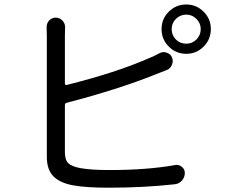

<svg xmlns="http://www.w3.org/2000/svg" viewBox="-20 -830 1040 871"><path d="M281.2 -363.3Q274.4 -361.3 274.4 -353.5V-140.6Q274.4 -104.5 289.6 -89.8Q304.7 -75.2 343.8 -67.4Q393.6 -58.6 475.6 -58.6Q647.5 -58.6 773.4 -81.1Q777.3 -82 781.2 -82Q793.9 -82 804.7 -73.2Q818.4 -62.5 818.4 -45.9Q818.4 -25.4 805.2 -10.7Q792 3.9 772.5 5.9Q632.8 21.5 471.7 21.5Q370.1 21.5 311.5 10.7Q252 0 222.2 -30.3Q192.4 -60.5 192.4 -119.1V-668.9L191.4 -706.1Q191.4 -723.6 202.1 -736.3Q214.8 -750 232.4 -750Q251 -750 263.7 -736.3Q275.4 -723.6 275.4 -706.1L274.4 -668.9V-450.2Q274.4 -447.3 276.4 -445.8Q278.3 -444.3 281.2 -444.3Q504.9 -500 654.3 -565.4Q679.7 -575.2 704.1 -588.9Q712.9 -593.8 722.7 -593.8Q729.5 -593.8 736.3 -590.8Q752.9 -585.9 759.8 -570.3Q763.7 -561.5 763.7 -552.7Q763.7 -544.9 759.8 -536.1Q753.9 -519.5 737.3 -512.7Q704.1 -499 682.6 -491.2Q516.6 -424.8 281.2 -363.3ZM825.2 -631.8Q852.5 -631.8 871.6 -651.4Q890.6 -670.9 890.6 -698.2Q890.6 -724.6 871.1 -744.1Q851.6 -763.7 825.2 -763.7Q797.9 -763.7 778.3 -744.6Q758.8 -725.6 758.8 -698.2Q758.8 -669.9 777.8 -650.9Q796.9 -631.8 825.2 -631.8ZM825.2 -809.6Q871.1 -809.6 903.8 -776.9Q936.5 -744.1 936.5 -698.2Q936.5 -651.4 903.8 -618.7Q871.1 -585.9 825.2 -585.9Q778.3 -585.9 745.6 -618.7Q712.9 -651.4 712.9 -698.2Q712.9 -744.1 745.6 -776.9Q778.3 -809.6 825.2 -809.6Z"/></svg>

Font: Gen Jyuu Gothic Regular
Style: Regular
Weight: 400
Designer: [Source Han Sans]
Ryoko NISHIZUKA  (kana & ideographs); Paul D. Hunt (Latin, Greek & Cyrillic); Wenlong ZHANG  (bopomofo
Version: Version 1.002.20150607